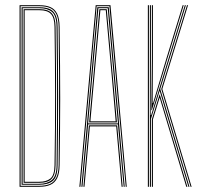

<svg xmlns="http://www.w3.org/2000/svg" viewBox="-20 -716 766 736"><path d="M55 0V-696H131.8Q156 -696 172.9 -688.9Q189.8 -681.8 198.9 -663.8Q208 -645.8 208.5 -613.2Q209.8 -530.8 210.2 -463.5Q210.8 -396.2 210.8 -335.9Q210.8 -275.5 210.1 -214.4Q209.5 -153.2 208.5 -82.8Q208 -51 199.1 -33Q190.2 -15 173.2 -7.5Q156.2 0 130.8 0ZM59 -3.8H130.8Q153 -3.8 169.4 -10.1Q185.8 -16.5 195 -33.6Q204.2 -50.8 204.8 -82.8Q206 -163.5 206.4 -250.4Q206.8 -337.2 206.5 -428.4Q206.2 -519.5 204.8 -613.2Q204.5 -644 196 -661.2Q187.5 -678.5 171.4 -685.4Q155.2 -692.2 131.8 -692.2H59ZM62.8 -7.8V-688.2H131.8Q153.5 -688.2 168.8 -682.2Q184 -676.2 192.2 -660Q200.5 -643.8 200.8 -613.2Q201.8 -539.8 202.2 -473.6Q202.8 -407.5 202.8 -344.5Q202.8 -281.5 202.2 -217.2Q201.8 -153 200.8 -82.8Q200.2 -37.5 182.5 -22.6Q164.8 -7.8 130.8 -7.8ZM66.8 -11.5H130.8Q160.5 -11.5 178.5 -25.8Q196.5 -40 197 -83Q198.2 -172.5 198.6 -259Q199 -345.5 198.6 -433Q198.2 -520.5 196.8 -613.2Q196.2 -656.8 178.9 -670.6Q161.5 -684.5 131.8 -684.5H66.8ZM70.5 -15.2V-680.8H131.8Q164.5 -680.8 178.5 -665.1Q192.5 -649.5 193 -613.2Q194.5 -519.2 194.9 -431.1Q195.2 -343 194.8 -257Q194.2 -171 193 -82.8Q192.5 -46.5 178.4 -30.9Q164.2 -15.2 130.8 -15.2ZM74.5 -19.2H130.8Q157.2 -19.2 172.9 -31.4Q188.5 -43.5 189 -82.8Q190.2 -158 190.8 -224.2Q191.2 -290.5 191.2 -353.1Q191.2 -415.8 190.6 -479.5Q190 -543.2 189 -613.2Q188.5 -649 174.8 -662.9Q161 -676.8 131.8 -676.8H74.5Z M284.2 0 346.8 -696H403.5L465.8 0H462L399.5 -692.2H350.5L288.2 0ZM299.8 0 320.8 -235.5H429.2L450.2 0H446.2L425.5 -231.5H324.5L303.8 0ZM292 0 353.2 -688.5H396.8L458 0H454.2L432.2 -239.2H317.8L296 0ZM317.8 -243H432.2L416.2 -422.8L393 -684.5H357.2L333.8 -423ZM321.8 -246.8 337.8 -422.8 361 -680.8H389.2L412.5 -422.8L428.2 -246.8ZM326.5 -250.8H423.5L408.5 -422.8L385.5 -677H364.8L341.8 -422.8Z M554.5 0V-696H558.5V-483.5L557.5 -274.8H559.5L623.5 -483.8L688.5 -696H692.5L594.2 -374.8L706.2 0H702.2L592 -368.2L558.5 -259.5V0ZM562.2 0V-258.8L592 -355L698.2 0H694L592 -342L566.2 -258.2V0ZM546.8 0V-696H550.8V0ZM710.5 0 598.2 -374.8 696.8 -696H700.8L602.2 -374.8L714.5 0ZM560.2 -293.8 562.2 -486V-696H566.2V-487.8L565 -321H566.8L616.8 -488.5L680.2 -696H684.2L620.2 -486.5L562.2 -293.8Z"/></svg>

Font: Big Shoulders Inline Display SC Thin
Style: Regular
Weight: 100
Designer: Patric King
Foundry: XO Type Co
Version: Version 2.002